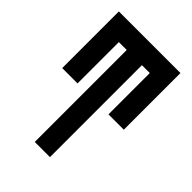

<svg xmlns="http://www.w3.org/2000/svg" viewBox="-215 -832 930 930"><g transform="rotate(45 250.0 -367.5)"><path d="M198 0V-630H144V-347H39V-735H461V-347H356V-630H302V0Z"/></g></svg>

Font: Iosevka Term Curly Extrabold
Style: Regular
Weight: 800
Designer: Belleve Invis
Foundry: Belleve Invis
Version: Version 32.3.0